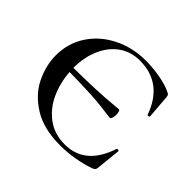

<svg xmlns="http://www.w3.org/2000/svg" viewBox="-124 -626 783 783"><g transform="rotate(45 268.0 -234.0)"><path d="M491 -139 480 -33Q479 -25 476.5 -22Q474 -19 466 -15Q388 12 305 12Q211 12 150 -26Q89 -64 61.5 -121Q34 -178 34 -236Q34 -305 70 -360.5Q106 -416 169.5 -448Q233 -480 310 -480Q348 -480 391.5 -472.5Q435 -465 462 -451Q469 -448 471 -445Q473 -442 474 -434L482 -331Q482 -328 476.5 -327Q471 -326 470 -330Q422 -463 292 -463Q241 -463 202.5 -436Q164 -409 142.5 -360.5Q121 -312 121 -251V-250Q261 -251 351 -260L372 -262Q376 -262 378 -254.5Q380 -247 380 -237Q380 -226 377 -218.5Q374 -211 370 -211Q363 -211 311.5 -218Q260 -225 122 -227Q126 -168 149 -117.5Q172 -67 214.5 -35.5Q257 -4 317 -4Q434 -4 479 -140Q480 -144 485.5 -143Q491 -142 491 -139Z"/></g></svg>

Font: Cormorant SC Medium
Style: Regular
Weight: 500
Designer: Christian Thalmann (Catharsis Fonts)
Version: Version 3.000